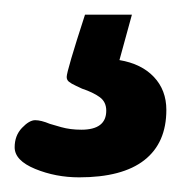

<svg xmlns="http://www.w3.org/2000/svg" viewBox="-20 -30 247 262"><path d="M207 120Q207 165 177 188.5Q147 212 88 212Q56 212 28 200.5Q0 189 0 171Q0 155 10 144.5Q20 134 28 134Q36 134 48 139Q51 140 63.5 143.5Q76 147 91 147Q125 147 125 121Q125 109 116 102.5Q107 96 92 91Q90 90 83.5 87Q77 84 74 81.5Q71 79 71 75Q71 67 96 -10H160L143 52Q173 57 190 75Q207 93 207 120Z"/></svg>

Font: Asap Condensed
Style: Bold
Weight: 700
Designer: Pablo Cosgaya
Foundry: Omnibus-Type
Version: Version 1.010; ttfautohint (v1.8)